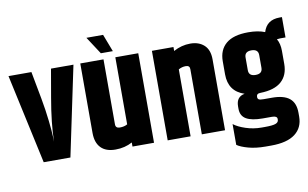

<svg xmlns="http://www.w3.org/2000/svg" viewBox="-87 -922 1998 1246"><g transform="rotate(-10 912.0 -298.5)"><path d="M285 -590H433L309 0H133L5 -590H156L190 -408Q204 -332 212 -260Q220 -188 221 -154L222 -119Q224 -240 253 -405Z M709 -590H860V0H718V-27Q669 0 607 0Q544 0 511 -34Q478 -68 478 -132V-590H631V-162Q631 -136 659 -136Q689 -136 709 -148ZM546 -747H656L700 -632H621Z M1092 -564Q1145 -593 1203 -593Q1259 -593 1293.5 -561.5Q1328 -530 1328 -467V0H1175V-430Q1175 -454 1149 -454Q1123 -454 1101 -441V0H950V-590H1092Z M1631 -358V-442Q1631 -481 1586 -481Q1541 -481 1541 -442V-358Q1541 -319 1586 -319Q1631 -319 1631 -358ZM1819 -525H1784Q1776 -525 1762 -523Q1781 -491 1781 -443V-357Q1781 -283 1735 -242Q1689 -201 1596 -199Q1570 -199 1570 -177Q1570 -164 1578.5 -159.5Q1587 -155 1610 -155H1665Q1742 -155 1779.5 -124.5Q1817 -94 1817 -29V-4Q1817 69 1764 109.5Q1711 150 1606 150H1569Q1505 150 1456 136.5Q1407 123 1383 106V-31Q1411 -9 1461 7.5Q1511 24 1565 24H1586Q1638 24 1657.5 16.5Q1677 9 1677 -8V-13Q1677 -33 1643 -33H1582Q1510 -33 1474 -54Q1438 -75 1438 -122V-138Q1438 -201 1494 -211Q1391 -245 1391 -357V-443Q1391 -518 1439.5 -559Q1488 -600 1586 -600Q1651 -600 1695 -582Q1718 -659 1803 -659H1819Z"/></g></svg>

Font: Khand Black
Style: Regular
Weight: 900
Designer: Sanchit Sawaria and Jyotish Sonowal (Devanagari), Satya Rajpurohit (Latin)
Foundry: Indian Type Foundry
Version: Version 2.000;PS 1.0;hotconv 1.0.79;makeotf.lib2.5.61930